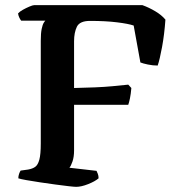

<svg xmlns="http://www.w3.org/2000/svg" viewBox="-20 -724 685 744"><path d="M275 0Q268 0 246 -2.5Q224 -5 194.5 -9Q165 -13 135 -17.5Q105 -22 82.5 -26Q60 -30 51 -33Q51 -42 54 -50.5Q57 -59 60 -63L89 -67Q106 -70 116.5 -77.5Q127 -85 132.5 -105.5Q138 -126 138 -168V-566Q138 -595 141.5 -612Q145 -629 150 -636.5Q155 -644 156 -644H62Q58 -649 54.5 -656.5Q51 -664 50 -672Q56 -679 68.5 -686Q81 -693 94 -698.5Q107 -704 112 -704H532Q557 -695 581.5 -680.5Q606 -666 621 -648Q617 -591 608 -542Q599 -493 591 -470Q572 -470 553 -474Q534 -478 524 -482L498 -625Q478 -632 433.5 -637.5Q389 -643 329 -643Q289 -643 278 -620.5Q267 -598 267 -564V-383Q312 -384 348.5 -385.5Q385 -387 416.5 -390Q448 -393 477 -396L489 -383Q487 -359 483.5 -342.5Q480 -326 477 -318H267V-141Q267 -116 261 -98.5Q255 -81 249 -74L354 -62Q356 -58 359 -50.5Q362 -43 362 -33Q348 -21 321.5 -10.5Q295 0 275 0Z"/></svg>

Font: Texturina 12pt SemiBold
Style: Regular
Weight: 600
Designer: Guillermo Torres Carreño
Foundry: Omnibus-Type
Version: Version 1.002